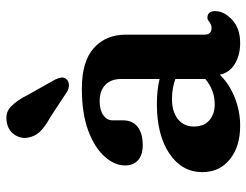

<svg xmlns="http://www.w3.org/2000/svg" viewBox="-106 -656 775 604"><g transform="rotate(-90 282.0 -354.5)"><path d="M42 -106Q42 -170 100.2 -209.5Q158.5 -249 256.5 -249Q299.5 -249 335 -240.5V-361Q335 -393.5 316.5 -411.2Q298 -429 265.5 -429Q237 -429 221 -417.5Q205 -406 205 -389V-356Q205 -326 184.8 -309.8Q164.5 -293.5 127.5 -293.5Q95.5 -293.5 79.2 -308.5Q63 -323.5 63 -349Q63 -382 90.8 -413.2Q118.5 -444.5 172.2 -464.8Q226 -485 305 -485Q390.5 -485 432.5 -447.2Q474.5 -409.5 474.5 -346V-99.5Q474.5 -77 495.5 -77Q502 -77 506.2 -79Q510.5 -81 514 -83.5Q517 -86 520 -88Q523 -90 527.5 -90Q548.5 -90 548.5 -65.5Q548.5 -37.5 521.2 -12.2Q494 13 448.5 13Q409.5 13 382 -4Q354.5 -21 348.5 -51Q318.5 -20.5 276 -3.8Q233.5 13 188 13Q122.5 13 82.2 -19.5Q42 -52 42 -106ZM185.5 -132.5Q185.5 -100.5 205.2 -83.8Q225 -67 255 -67Q299.5 -67 335 -96.5V-191Q320.5 -196 305 -198.8Q289.5 -201.5 272 -201.5Q232.5 -201.5 209 -183Q185.5 -164.5 185.5 -132.5ZM286 -653 333 -569.5Q338 -559.5 339.5 -549.8Q341 -540 333.5 -532.5Q327 -526 316.5 -525.8Q306 -525.5 296.5 -530.5L214.5 -584.5Q185 -600.5 169.8 -616.2Q154.5 -632 150.5 -654.5Q146.5 -677 159.8 -696.8Q173 -716.5 198.5 -721Q229.5 -727 249.2 -707.2Q269 -687.5 286 -653Z"/></g></svg>

Font: Fraunces 9pt S100 SemiBold
Style: Regular
Weight: 600
Version: Version 1.000; ttfautohint (v1.8.3)